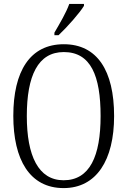

<svg xmlns="http://www.w3.org/2000/svg" viewBox="-20 -951 652 981"><path d="M258 -784V-771H279C324 -813 388 -886 409 -921V-931H334C318 -886 287 -834 258 -784ZM305 10C473 10 563 -133 563 -358C563 -591 476 -725 306 -725C133 -725 48 -587 48 -359C48 -135 132 10 305 10ZM305 -30C176 -30 117 -155 117 -358C117 -564 174 -685 306 -685C444 -685 494 -564 494 -358C494 -154 439 -30 305 -30Z"/></svg>

Font: Noto Serif Thai Condensed Light
Style: Regular
Weight: 300
Width: 3
Designer: Monotype Design Team
Foundry: Monotype Imaging Inc.
Version: Version 2.002